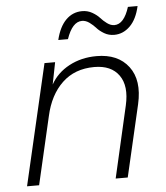

<svg xmlns="http://www.w3.org/2000/svg" viewBox="-51 -747 684 792"><g transform="rotate(-5 291.0 -350.5)"><path d="M548 -701Q536 -647 507.5 -619Q479 -591 442 -591Q419 -591 400.5 -602Q382 -613 371 -625.5Q360 -638 345 -649Q330 -660 314 -660Q274 -660 250 -590H210Q223 -644 251 -672Q279 -700 318 -700Q341 -700 360 -689Q379 -678 390 -665.5Q401 -653 416 -642Q431 -631 446 -631Q486 -631 508 -701ZM361 -510Q450 -510 493.5 -452.5Q537 -395 515 -298L446 0H396L464 -297Q482 -376 450 -421Q418 -466 348 -466Q267 -466 215 -416.5Q163 -367 144 -281L79 0H29L145 -500H189L171 -409Q197 -456 247.5 -483Q298 -510 361 -510Z"/></g></svg>

Font: Elaine Sans Light
Style: Italic
Weight: 300
Italic angle: -13°
Designer: Wei Huang
Foundry: Wei Huang
Version: Version 2.001;December 24, 2019;FontCreator 12.0.0.2547 64-b